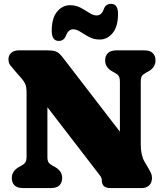

<svg xmlns="http://www.w3.org/2000/svg" viewBox="-20 -956 836 976"><path d="M296 -51Q296 -27.5 282 -13.8Q268 0 238.5 0H97.5Q68 0 54 -13.8Q40 -27.5 40 -51Q40 -87.5 78 -108L89 -114Q103 -121.5 109 -130.8Q115 -140 115 -161V-483Q115 -513.5 108.8 -528Q102.5 -542.5 89 -558L54 -598Q40 -614 31.5 -625.2Q23 -636.5 23 -654.5Q23 -675 37.2 -687.5Q51.5 -700 74 -700H221Q245 -700 261.8 -695.2Q278.5 -690.5 299 -664L589.5 -286.5V-539Q589.5 -560 583.5 -569.2Q577.5 -578.5 563.5 -586L552.5 -592Q514.5 -612.5 514.5 -649Q514.5 -672.5 528.5 -686.2Q542.5 -700 572 -700H713Q742.5 -700 756.5 -686.2Q770.5 -672.5 770.5 -649Q770.5 -612.5 732.5 -592L721.5 -586Q706.5 -578 701 -569.2Q695.5 -560.5 695.5 -539V-222Q695.5 -167 714.5 -134.5L731.5 -105.5Q743.5 -85 748 -74.8Q752.5 -64.5 752.5 -50.5Q752.5 -27.5 738.2 -13.8Q724 0 701.5 0H541Q497.5 0 497.5 -39.5Q497.5 -52 489.2 -62.5Q481 -73 461.5 -98.5L221 -411V-161Q221 -139.5 226.5 -131Q232 -122.5 247 -114L258 -108Q296 -87.5 296 -51ZM487 -755Q457 -755 433 -768Q409 -781 389.2 -794Q369.5 -807 351.5 -807Q327 -807 314.5 -773Q304.5 -748 278.5 -748Q243 -748 243 -800Q243 -863.5 270 -896.5Q297 -929.5 336 -929.5Q366.5 -929.5 390.2 -916.5Q414 -903.5 434 -890.5Q454 -877.5 471.5 -877.5Q497.5 -877.5 508.5 -912Q518.5 -936.5 544.5 -936.5Q580 -936.5 580 -885Q580 -821.5 552.8 -788.2Q525.5 -755 487 -755Z"/></svg>

Font: Fraunces 9pt SuperSoft Black
Style: Regular
Weight: 900
Version: Version 1.000;[b76b70a41]